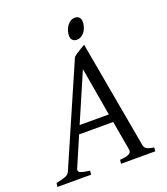

<svg xmlns="http://www.w3.org/2000/svg" viewBox="-161 -891 864 992"><g transform="rotate(-20 271.5 -395.5)"><path d="M200.2 -261.2H360.8L314.9 -526.9ZM521 0H333L335 -21Q369.6 -23.4 384.8 -31Q399.9 -38.6 397 -54.2L368.7 -216.8H181.2L111.3 -54.2Q104.5 -39.1 118.9 -32.5Q133.3 -25.9 170.9 -21L168 0H-17.1L-14.2 -21Q16.6 -26.9 35.2 -33.4Q53.7 -40 60.1 -54.2L297.9 -600.1Q304.2 -606 313 -612.1Q321.8 -618.2 331.1 -623.8Q340.3 -629.4 348.9 -634.5Q357.4 -639.6 363.8 -643.1L469.2 -54.2Q470.2 -47.4 472.9 -42.2Q475.6 -37.1 481.4 -33Q487.3 -28.8 497.3 -25.9Q507.3 -22.9 522.9 -21ZM397.9 -756.3Q397.9 -742.7 393.8 -729.2Q389.6 -715.8 381.8 -704.8Q374 -693.8 362.8 -687Q351.6 -680.2 337.9 -680.2Q322.8 -680.2 314.5 -689Q306.2 -697.8 306.2 -714.4Q306.2 -727.5 310.5 -741Q314.9 -754.4 322.8 -765.6Q330.6 -776.9 341.6 -783.9Q352.5 -791 366.2 -791Q381.3 -791 389.6 -782Q397.9 -772.9 397.9 -756.3Z"/></g></svg>

Font: Gentium
Style: Italic
Weight: 400
Italic angle: -7°
Designer: J. Victor Gaultney
Version: Version 1.02; 2005; OFL release